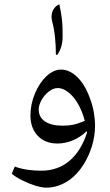

<svg xmlns="http://www.w3.org/2000/svg" viewBox="-20 -660 508 883"><path d="M193 203Q172 203 141.5 193.5Q111 184 81.5 169Q52 154 34 139L48 106Q75 116 105.5 120.5Q136 125 170 125Q245 125 298.5 80.5Q352 36 380 -49L379 -57Q350 -29 315 -14.5Q280 0 245 0Q187 0 153.5 -35.5Q120 -71 120 -129Q120 -180 140.5 -229.5Q161 -279 194 -310Q227 -340 261 -340Q300 -340 335.5 -305.5Q371 -271 394 -207Q406 -175 411.5 -143.5Q417 -112 417 -81Q417 -34 402.5 13Q388 60 362.5 99.5Q337 139 303 165Q251 203 193 203ZM269 -82Q294 -82 314.5 -86Q335 -90 370 -104Q358 -151 336 -187Q314 -223 288 -240Q267 -255 246 -255Q225 -255 205 -239.5Q185 -224 171 -200Q158 -176 158 -157Q158 -121 187 -101.5Q216 -82 269 -82ZM243 -407 237 -409Q237 -450 233 -488.5Q229 -527 220 -561Q217 -575 217 -583Q217 -603 227 -618.5Q237 -634 253 -640Q261 -602 264 -577.5Q267 -553 267.5 -534Q268 -515 268 -492Q268 -442 243 -407Z"/></svg>

Font: Noto Naskh Arabic
Style: Regular
Weight: 400
Designer: Monotype Design Team, David Williams, Mohamad Dakak and Nizar Qandah
Foundry: Monotype Imaging Inc.
Version: Version 2.013